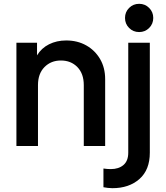

<svg xmlns="http://www.w3.org/2000/svg" viewBox="-20 -765 871 1006"><path d="M66 0H179V-319Q179 -379 213 -413.5Q247 -448 299 -448Q352 -448 385.5 -413.5Q419 -379 419 -319V0H531V-350Q531 -410 504.5 -455.5Q478 -501 432 -527Q386 -553 327 -553Q277 -553 237 -533Q197 -513 174 -475V-541H66ZM569 221Q656 221 710.5 173Q765 125 765 35V-541H652V35Q652 78 627 99.5Q602 121 560 121Q542 121 522 118V216Q531 218 545 219.5Q559 221 569 221ZM635 -671Q635 -640 656.5 -618.5Q678 -597 709 -597Q740 -597 761.5 -618.5Q783 -640 783 -671Q783 -702 761.5 -723.5Q740 -745 709 -745Q678 -745 656.5 -723.5Q635 -702 635 -671Z"/></svg>

Font: Custom Plus Jakarta Sans SemiBold
Style: Regular
Weight: 600
Designer: Gumpita Rahayu & FullSphere
Foundry: Tokotype & FullSphere
Version: Version 1.001;hotconv 1.0.117;makeotfexe 2.5.65602